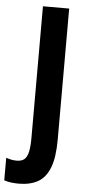

<svg xmlns="http://www.w3.org/2000/svg" viewBox="-117 -748 443 994"><g transform="rotate(5 104.0 -251.0)"><path d="M20 211.9Q0 211.9 -19.5 209.5Q-39.1 207 -56.2 201.2V84Q-43.9 88.4 -30.3 91.3Q-16.6 94.2 -1 94.2Q23.4 94.2 37.8 82.8Q52.2 71.3 58.6 43.9Q64.9 16.6 64.9 -30.8V-713.9H201.2V-33.2Q201.2 59.6 180.2 113.3Q159.2 167 118.7 189.5Q78.1 211.9 20 211.9Z"/></g></svg>

Font: Open Sans Condensed
Style: Regular
Weight: 400
Width: 3
Designer: Monotype Design Team
Foundry: Monotype Imaging Inc.
Version: Version 3.000